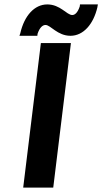

<svg xmlns="http://www.w3.org/2000/svg" viewBox="-20 -849 463 869"><path d="M301 -654H165L85 0H221ZM68 -687H149L150 -696C160 -726 174 -736 186 -736C209 -736 240 -687 299 -687C357 -687 403 -739 421 -817V-818L423 -829H342L341 -820C331 -790 318 -781 307 -781C282 -781 253 -829 194 -829C136 -829 90 -778 72 -699Z"/></svg>

Font: Falling Sky
Style: SeBdObl
Weight: 600
Designer: Paul D. Hunt
Foundry: Adobe Systems Incorporated
Version: Version 1.02